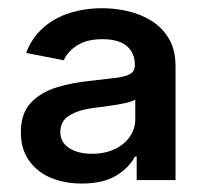

<svg xmlns="http://www.w3.org/2000/svg" viewBox="-20 -760 498 463"><path d="M176.8 -317.4Q135.3 -317.4 102.1 -331.5Q68.8 -345.7 49.6 -373.3Q30.3 -400.9 30.3 -440.9Q30.3 -486.8 54.4 -512.2Q78.6 -537.6 116.7 -549.3Q154.8 -561 196.8 -564.9Q235.8 -569.3 259.5 -572.3Q283.2 -575.2 294.2 -581.8Q305.2 -588.4 305.2 -602.1V-604Q305.2 -632.8 285.4 -649.2Q265.6 -665.5 227.5 -665.5Q189 -665.5 165.8 -650.4Q142.6 -635.3 133.8 -614.7L43 -632.3Q56.6 -668.5 83.7 -692.6Q110.8 -716.8 147.7 -728.5Q184.6 -740.2 227.1 -740.2Q256.8 -740.2 287.8 -733.2Q318.8 -726.1 345 -710Q371.1 -693.8 387.2 -667Q403.3 -640.1 403.3 -599.6V-325.7H309.6V-382.3H305.2Q291.5 -355.5 260 -336.4Q228.5 -317.4 176.8 -317.4ZM201.2 -389.2Q233.4 -389.2 257.1 -400.6Q280.8 -412.1 293.5 -431.2Q306.2 -450.2 306.2 -472.7V-520Q299.8 -515.1 281.2 -511.2Q262.7 -507.3 242.2 -504.6Q221.7 -502 207.5 -500Q171.4 -495.6 148.4 -482.2Q125.5 -468.8 125.5 -441.9Q125.5 -416.5 147 -402.8Q168.5 -389.2 201.2 -389.2Z"/></svg>

Font: Inter
Style: 540
Weight: 540
Designer: Rasmus Andersson
Foundry: rsms
Version: Version 4.001;git-66647c0bb